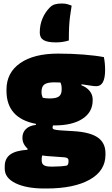

<svg xmlns="http://www.w3.org/2000/svg" viewBox="-20 -876 640 1096"><path d="M299 -634Q251 -634 229 -647Q207 -660 207 -690Q207 -734 222.5 -770.5Q238 -807 265 -834Q278 -847 294.5 -851.5Q311 -856 333 -856Q352 -856 365.5 -852Q379 -848 389 -844Q383 -808 379.5 -780Q376 -752 374.5 -721.5Q373 -691 373 -645Q339 -634 299 -634ZM108 -90Q108 -120 128 -139.5Q148 -159 185 -163V-169Q17 -201 17 -358V-364Q17 -461 95 -515.5Q173 -570 312 -570Q388 -570 457 -564.5Q526 -559 573 -550Q580 -516 580 -477Q580 -384 530 -384Q516 -384 495.5 -387.5Q475 -391 445 -395V-389Q475 -378 492 -356.5Q509 -335 509 -309V-303Q509 -236 451 -198Q393 -160 290 -160Q286 -160 283 -160Q280 -154 280 -147Q280 -140 289.5 -137Q299 -134 323 -132L404 -127Q496 -121 539 -90.5Q582 -60 582 -1V8Q582 99 492 149.5Q402 200 245 200H233Q131 200 69 170Q7 140 7 87V74Q7 29 38.5 6Q70 -17 137 -21V-28Q108 -54 108 -90ZM224 -318Q241 -314 263 -314Q301 -314 316.5 -325.5Q332 -337 332 -365V-371Q332 -391 325 -405Q308 -406 290 -406Q250 -406 233.5 -394Q217 -382 217 -352V-346Q217 -335 224 -318ZM271 75H284Q329 75 362 69Q371 63 371 47V39Q371 24 348 22L251 15Q236 14 222 11Q218 18 218 29V40Q218 59 230.5 67Q243 75 271 75Z"/></svg>

Font: Recursive Sn Csl St XBk
Style: Regular
Weight: 1000
Version: Version 1.079;hotconv 1.0.112;makeotfexe 2.5.65598; ttfautoh